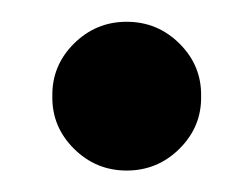

<svg xmlns="http://www.w3.org/2000/svg" viewBox="-20 -159 235 179"><path d="M167.5 -69.3Q168 -41 147.5 -20.5Q127 0 98.1 0Q69.3 0 48.8 -20.5Q28.3 -41 28.8 -69.3Q28.3 -97.7 48.8 -118.2Q69.3 -138.7 98.1 -138.7Q127 -138.7 147.5 -118.2Q168 -97.7 167.5 -69.3Z"/></svg>

Font: Comfortaa
Style: Bold
Weight: 700
Designer: Johan Aakerlund
Foundry: Johan Aakerlund
Version: Version 2.001; ttfautohint (v1.4.1)